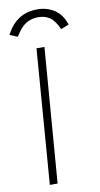

<svg xmlns="http://www.w3.org/2000/svg" viewBox="-100 -955 520 999"><g transform="rotate(-10 160.0 -455.5)"><path d="M134 -712H176L120 0H79ZM320 -805 278 -788Q257 -835 231.5 -852.5Q206 -870 170 -870Q134 -870 105.5 -852.5Q77 -835 49 -788L8 -805Q61 -911 173 -911Q223 -911 262.5 -885.5Q302 -860 320 -805Z"/></g></svg>

Font: Muli ExtraLight
Style: Italic
Weight: 275
Italic angle: -4.541°
Designer: Vernon Adams
Foundry: Vernon Adams
Version: Version 2.001